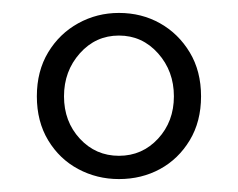

<svg xmlns="http://www.w3.org/2000/svg" viewBox="-20 -705 368 297"><path d="M164 -464Q200 -464 224.5 -490.5Q249 -517 249 -556Q249 -595 224.5 -622.5Q200 -650 164 -650Q128 -650 103.5 -622.5Q79 -595 79 -556Q79 -517 103.5 -490.5Q128 -464 164 -464ZM164 -428Q130 -428 101 -443.5Q72 -459 54.5 -488Q37 -517 37 -556Q37 -595 54.5 -624Q72 -653 101 -669Q130 -685 164 -685Q199 -685 227.5 -669Q256 -653 273.5 -624Q291 -595 291 -556Q291 -517 273.5 -488Q256 -459 227.5 -443.5Q199 -428 164 -428Z"/></svg>

Font: Source Serif 4 Variable
Style: Regular
Weight: 400
Designer: Frank Grießhammer
Foundry: Adobe
Version: Version 4.005;hotconv 1.1.0;makeotfexe 2.6.0